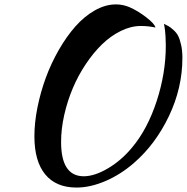

<svg xmlns="http://www.w3.org/2000/svg" viewBox="-20 -760 841 864"><path d="M562 -728Q599.6 -711.9 638.4 -681.9Q677.2 -651.9 679.2 -636.2Q647 -643.1 613.8 -643.1Q569.3 -643.1 523.9 -620.8Q478.5 -598.6 439.5 -560.8Q400.4 -522.9 366 -471.4Q331.5 -419.9 307.4 -362.5Q283.2 -305.2 269 -242.4Q254.9 -179.7 254.9 -121.1Q254.9 33.2 356.9 33.2Q405.8 33.2 466.3 -2.7Q526.9 -38.6 575.2 -97.2Q644 -179.7 685.1 -305.2Q726.1 -430.7 726.1 -554.2Q726.1 -576.7 724.9 -595.2Q723.6 -613.8 722.7 -622.3Q721.7 -630.9 720 -640.9Q718.3 -650.9 717.8 -652.8Q731.9 -646 739.5 -641.6Q747.1 -637.2 760.7 -625Q774.4 -612.8 781.7 -598.4Q789.1 -584 794.9 -558.3Q800.8 -532.7 800.8 -500Q800.8 -364.3 740.2 -237.5Q679.7 -110.8 583 -26.9Q522.9 25.4 454.6 54.7Q386.2 84 324.2 84Q232.4 84 183.6 24.9Q134.8 -34.2 134.8 -147Q134.8 -207.5 148.4 -275.9Q162.1 -344.2 186 -409.7Q210 -475.1 244.6 -535.4Q279.3 -595.7 319.1 -640.9Q358.9 -686 406.5 -713.1Q454.1 -740.2 502 -740.2Q532.7 -740.2 562 -728Z"/></svg>

Font: Kaushan Script
Style: Regular
Weight: 400
Designer: Pablo Impallari
Foundry: Pablo Impallari
Version: Version 1.002